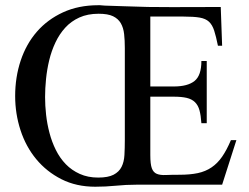

<svg xmlns="http://www.w3.org/2000/svg" viewBox="-20 -708 956 736"><path d="M831.5 0H502.4Q463.4 0 424.1 3.9Q384.8 7.8 345.2 7.8Q272.5 7.8 215.6 -21Q158.7 -49.8 118.9 -97.9Q79.1 -146 58.6 -209Q38.1 -272 38.1 -339.8Q38.1 -412.1 59.3 -475.8Q80.6 -539.6 121.3 -586.4Q162.1 -633.3 221.4 -660.6Q280.8 -688 356.4 -688H357.9H363.3L381.8 -686.5L454.6 -684.1Q547.4 -680.2 640.1 -680.7Q732.4 -681.2 826.2 -681.2L831.5 -532.7H815.4Q808.1 -568.8 801 -590.8Q793.9 -612.8 781 -624.8Q768.1 -636.7 745.4 -640.6Q722.7 -644.5 684.1 -644.5H556.2V-376.5H646Q699.2 -376.5 725.6 -397.5Q752 -418.5 752 -474.1H772.5V-235.8H752Q750 -266.1 744.6 -285.4Q739.3 -304.7 727.3 -316.4Q715.3 -328.1 695.6 -332.8Q675.8 -337.4 646 -337.4H556.2V-113.3Q556.2 -79.1 562 -63Q567.9 -46.9 581.3 -41.5Q594.7 -36.1 615.7 -37.1Q636.7 -38.1 667.5 -38.1Q708.5 -38.1 738.3 -44.4Q768.1 -50.8 791 -66.4Q814 -82 831.5 -107.4Q849.1 -132.8 865.2 -170.9H886.2ZM458.5 -523.9Q458.5 -553.2 455.8 -577.4Q453.1 -601.6 443.1 -618.9Q433.1 -636.2 413.3 -645.8Q393.6 -655.3 357.9 -655.3Q315.9 -655.3 284.2 -640.9Q252.4 -626.5 230 -601.8Q207.5 -577.1 192.4 -544.9Q177.2 -512.7 168.7 -477.3Q160.2 -441.9 156.5 -405.5Q152.8 -369.1 152.8 -335.9Q152.8 -303.2 156.7 -268.1Q160.6 -232.9 169.7 -198.5Q178.7 -164.1 194.1 -133.1Q209.5 -102.1 232.2 -78.6Q254.9 -55.2 285.9 -41.3Q316.9 -27.3 356.4 -27.3Q394.5 -27.3 415.5 -38.3Q436.5 -49.3 446 -68.4Q455.6 -87.4 457 -113.8Q458.5 -140.1 458.5 -170.9Z"/></svg>

Font: Simplified Naskh
Style: Regular
Weight: 400
Designer: SIL International
Foundry: Arabeyes
Version: 1.02_alpha